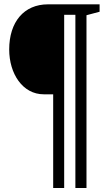

<svg xmlns="http://www.w3.org/2000/svg" viewBox="-20 -782 531 908"><path d="M231.5 107H283.5V-712H336.5V107H389V-710L451 -726.5V-761.5H207C93 -761.5 23.5 -678 23.5 -548C23.5 -433.5 87 -336 187 -336H231.5Z"/></svg>

Font: Libre Caslon Condensed SemiBold
Style: Regular
Weight: 600
Designer: Pablo Impallari, Rodrigo Fuenzalida, Katja Schimmel, Ertekin Erdin
Foundry: Pablo Impallari, Rodrigo Fuenzalida
Version: Version 2.000;gftools[0.9.33]